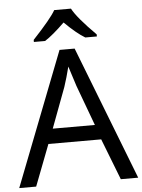

<svg xmlns="http://www.w3.org/2000/svg" viewBox="-61 -979 761 1026"><g transform="rotate(-5 319.5 -465.5)"><path d="M432.1 -300.8 352.1 -517.1 317.9 -624Q303.2 -565.4 287.1 -517.1L206.1 -300.8ZM544.9 0 459 -221.2H175.8L90.8 0H0L278.8 -716.8H359.9L638.2 0ZM483.9 -771H421.9Q377.9 -796.9 313 -860.8Q249 -798.3 206.1 -771H146V-782.2Q245.6 -888.7 269 -931.2H358.9Q384.3 -881.8 483.9 -782.2Z"/></g></svg>

Font: NotoSans
Style: Regular
Weight: 400
Designer: Monotype Design team
Foundry: Monotype Imaging Inc.
Version: Version 1.04